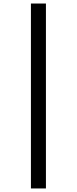

<svg xmlns="http://www.w3.org/2000/svg" viewBox="-20 -816 438 1094"><path d="M156.2 257.8V-795.9H241.7V257.8Z"/></svg>

Font: Charis SIL Am
Style: Bold Italic
Weight: 700
Italic angle: -11°
Foundry: SIL International
Version: Version 5.000